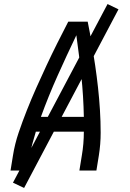

<svg xmlns="http://www.w3.org/2000/svg" viewBox="-20 -842 640 948"><path d="M32 0 44 -74Q53 -131 72 -187Q91 -243 113 -298.5Q135 -354 159.5 -409Q184 -464 209.5 -518.5Q235 -573 262 -627Q289 -681 317 -735H413Q424 -681 433 -627Q442 -573 450 -518.5Q458 -464 464 -409.5Q470 -355 473.5 -299Q477 -243 477 -186.5Q477 -130 468 -74L456 0H372L384 -74Q389 -103 391.5 -132.5Q394 -162 394 -192H157Q148 -162 140 -132.5Q132 -103 127 -74L115 0ZM394 -265Q392 -367 381.5 -467.5Q371 -568 357 -668Q309 -568 264 -467.5Q219 -367 182 -265ZM99 86 44 60 511 -822 565 -796Z"/></svg>

Font: Iosevka Curly Extended
Style: Italic
Weight: 400
Width: 7
Italic angle: -9°
Monospace: yes
Designer: Belleve Invis
Foundry: Belleve Invis
Version: Version 11.1.0; ttfautohint (v1.8.3)